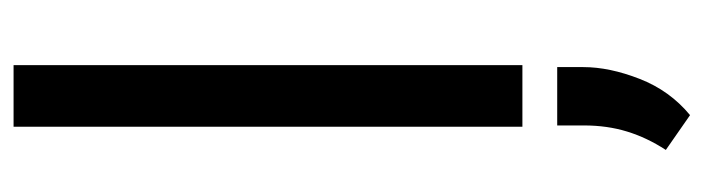

<svg xmlns="http://www.w3.org/2000/svg" viewBox="-397 -393 1037 283"><g transform="rotate(-90 121.5 -251.5)"><path d="M167 -750V0H76.2V-750ZM164.1 51.3V89.8Q164.1 128.4 146.7 172.9Q129.4 217.3 93.3 247.1L42 211.4Q60.1 183.6 69.1 154.3Q78.1 125 78.1 90.8V51.3Z"/></g></svg>

Font: RobotoDEMO
Style: Regular
Weight: 400
Designer: Christian Robertson
Foundry: Google
Version: Version 2.136